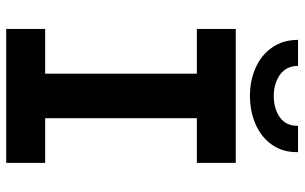

<svg xmlns="http://www.w3.org/2000/svg" viewBox="-196 -758 955 602"><g transform="rotate(90 281.0 -457.5)"><path d="M105.5 -915H187Q187.5 -877.9 214.8 -858.4Q242.2 -838.9 281.2 -838.9Q321.8 -838.9 348.6 -858.2Q375.5 -877.4 375 -915H457.5Q458.5 -868.2 434.8 -834Q411.1 -799.8 370.4 -782Q329.6 -764.2 281.2 -764.2Q232.9 -764.2 192.9 -782Q152.8 -799.8 129.2 -834Q105.5 -868.2 105.5 -915ZM491.2 -719.7V-597.7H351.1V-122.1H491.2V0H71.3V-122.1H211.4V-597.7H71.3V-719.7Z"/></g></svg>

Font: Reddit Mono
Style: Bold
Weight: 700
Designer: Stephen Hutchings
Foundry: Reddit
Version: Version 1.009